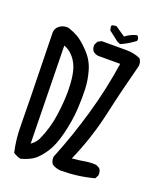

<svg xmlns="http://www.w3.org/2000/svg" viewBox="-147 -882 794 973"><g transform="rotate(20 250.0 -395.5)"><path d="M82 3.9Q60.5 -2 43 -13.7Q27.3 -81.1 27.3 -153.3Q27.3 -225.6 17.6 -656.2Q19.5 -671.9 29.3 -683.6Q52.7 -707 85.9 -703.1Q115.2 -693.4 140.6 -678.7Q166 -664.1 202.6 -626Q239.3 -587.9 253.9 -538.6Q268.6 -489.3 270.5 -439Q272.5 -388.7 268.6 -327.6Q264.6 -266.6 247.1 -195.3Q229.5 -124 202.1 -83.5Q174.8 -43 149.9 -25.4Q125 -7.8 82 3.9ZM292 -9.8Q266.6 -11.7 247.1 -25.4Q235.4 -41 237.3 -63.5Q292 -198.2 332 -337.9Q372.1 -477.5 393.6 -621.1H274.4Q258.8 -623 247.1 -632.8Q235.4 -646.5 237.3 -668L247.1 -687.5L266.6 -697.3H399.4Q440.4 -697.3 475.6 -681.6Q489.3 -664.1 485.4 -640.6Q448.2 -501 417 -360.4Q385.7 -219.7 327.1 -86.9Q368.2 -90.8 395.5 -95.7Q422.9 -100.6 454.1 -98.6L473.6 -88.9Q485.4 -75.2 483.4 -52.7L473.6 -33.2Q430.7 -21.5 385.7 -15.6Q340.8 -9.8 292 -9.8ZM105.5 -85.9Q130.9 -104.5 140.6 -126Q171.9 -194.3 182.6 -270.5Q193.4 -346.7 192.4 -407.2Q191.4 -467.8 181.6 -506.8Q171.9 -545.9 148.4 -573.7Q125 -601.6 95.7 -611.3ZM358.4 -714.8 340.8 -722.7 288.1 -763.7 284.2 -785.2 288.1 -791 309.6 -794.9 364.3 -757.8Q391.6 -779.3 424.8 -787.1Q438.5 -777.3 434.6 -759.8Q399.4 -732.4 358.4 -714.8Z"/></g></svg>

Font: NaikaiFont
Style: Regular
Weight: 400
Version: Version 1.67